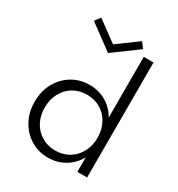

<svg xmlns="http://www.w3.org/2000/svg" viewBox="-219 -1086 1156 1244"><g transform="rotate(30 359.0 -463.5)"><path d="M509 -901 478 -943 325 -831 172 -943 141.5 -901 325 -766ZM326 16C371.5 16 412.5 5 450 -17C487 -39 516.5 -69.5 538 -108V0H611V-860.5H538V-405.5C517 -444 488 -474 451 -495.5C414 -517 372.5 -528 327 -528C278 -528 234.5 -516 196 -492.5C157.5 -469 127 -436.5 104.5 -396C82 -355 71 -308.5 71 -256C71 -203.5 82.5 -156.5 105 -115.5C127.5 -74.5 158 -42.5 196.5 -19C235 4.5 278 16 326 16ZM343.5 -47.5C305.5 -47.5 271.5 -56.5 242 -74.5C182 -110 146.5 -175 146.5 -255.5C146.5 -296 155 -332.5 172 -364C206 -427 267.5 -464.5 343.5 -464.5C382 -464.5 416 -455.5 446 -438C505.5 -402 541 -337 541 -255.5C541 -215.5 532.5 -180 515.5 -148.5C481.5 -85.5 420 -47.5 343.5 -47.5Z"/></g></svg>

Font: Spartan
Style: Regular
Weight: 400
Designer: Matt Bailey, Mirko Velimirovic
Foundry: Matt Bailey
Version: Version 1.003